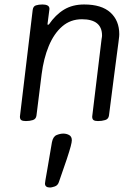

<svg xmlns="http://www.w3.org/2000/svg" viewBox="-20 -527 609 858"><path d="M96 14Q82 14 75.5 10Q69 6 69 -6L126 -482Q128 -499 140.5 -503Q153 -507 170 -507Q184 -507 192.5 -502.5Q201 -498 201 -487L192 -417H198Q228 -461 266 -484Q304 -507 356 -507Q434 -507 473.5 -471Q513 -435 513 -374Q513 -371 512.5 -364Q512 -357 509.5 -338.5Q507 -320 502 -282Q497 -244 488.5 -178.5Q480 -113 467 -11Q465 5 450 9.5Q435 14 418 14Q405 14 398.5 10Q392 6 392 -6L434 -353Q436 -363 436 -368Q436 -441 346 -441Q295 -441 258 -409Q221 -377 198 -321.5Q175 -266 166 -195L143 -11Q141 5 127 9.5Q113 14 96 14ZM204 311Q181 311 181 293Q181 291 183 278Q185 265 192 226.5Q199 188 212 109Q217 83 233 76.5Q249 70 263 70Q277 70 289 76.5Q301 83 301 100Q301 108 296 127Q291 146 278.5 184Q266 222 243 287Q238 302 224 306.5Q210 311 204 311Z"/></svg>

Font: Kite One
Style: Regular
Weight: 400
Designer: Eduardo Rodriguez Tunni
Foundry: Eduardo Rodriguez Tunni
Version: Version 1.002; ttfautohint (v1.8.4.7-5d5b);gftools[0.9.23]